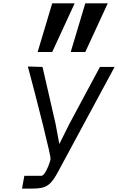

<svg xmlns="http://www.w3.org/2000/svg" viewBox="-20 -1100 688 1120"><path d="M122 -74.5H221Q231 -74.5 242.5 -92.5Q254 -110.5 263.2 -134Q272.5 -157.5 275 -171.5Q277 -184.5 230.8 -370.5Q184.5 -556.5 142.5 -712L228 -709.5L304.5 -376L325.5 -262.5H327.5L383.5 -375L563 -709.5H648.5L317 -95Q295 -54 276 -34.2Q257 -14.5 233.2 -7.2Q209.5 0 170 0H108.5ZM477.5 -1080.5H608.5L477.5 -796.5H392.5ZM284.5 -1080.5H415.5L284.5 -796.5H199.5Z"/></svg>

Font: JuliaMono Italic
Style: Regular
Weight: 400
Italic angle: -9°
Monospace: yes
Designer: cormullion
Foundry: corm
Version: Version 0.049; ttfautohint (v1.8.4)